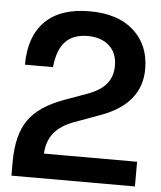

<svg xmlns="http://www.w3.org/2000/svg" viewBox="-52 -768 683 813"><g transform="rotate(5 289.5 -361.0)"><path d="M551.8 0H26.9V-59.1Q26.9 -172.9 71.3 -236.8Q115.7 -300.8 221.2 -338.9L320.8 -375Q375 -395.5 398.9 -426.3Q422.9 -457 422.9 -502Q422.9 -556.2 388.7 -586.7Q354.5 -617.2 297.9 -617.2Q235.8 -617.2 202.6 -582Q169.4 -546.9 162.1 -473.1H43Q43 -593.3 107.7 -657.7Q172.4 -722.2 296.9 -722.2Q417.5 -722.2 484.6 -661.4Q551.8 -600.6 551.8 -499Q551.8 -350.1 378.9 -288.1L272 -249Q214.8 -228 186.8 -193.4Q158.7 -158.7 155.8 -105H551.8Z"/></g></svg>

Font: Creato Display
Style: Bold
Weight: 700
Version: Version 1.000